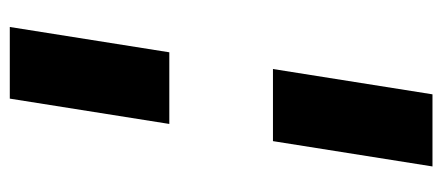

<svg xmlns="http://www.w3.org/2000/svg" viewBox="-282 -464 925 402"><g transform="rotate(90 181.0 -262.5)"><path d="M124 -371 177 -705H328L275 -371ZM36 180 89 -154H239L186 180Z"/></g></svg>

Font: Nunito Sans 7pt SemiExpanded ExtraBold
Style: Italic
Weight: 800
Width: 6
Italic angle: -9°
Designer: Vernon Adams
Foundry: Vernon Adams
Version: Version 3.101;gftools[0.9.27]